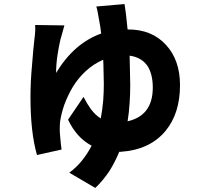

<svg xmlns="http://www.w3.org/2000/svg" viewBox="-20 -841 1009 945"><path d="M567 -94Q545 -41 519 0Q488 47 449 84L321 9Q387 -39 431 -124Q357 -163 315 -252L391 -364Q411 -326 428 -303Q450 -274 476 -258Q484 -301 488 -347Q491 -388 491 -428L489 -522Q489 -539 488 -547Q441 -527 401 -490Q365 -457 337 -411Q313 -370 296 -324Q282 -283 276 -244Q274 -225 274 -202Q274 -190 277 -159Q280 -125 283 -105L162 -78Q130 -190 130 -362Q130 -399 132 -444Q134 -481 138 -525Q140 -556 144 -597L150 -654Q155 -690 153 -718L297 -716L282 -662Q280 -654 278 -649Q269 -611 263 -570Q256 -522 256 -482Q344 -628 478 -676Q477 -687 474 -707L462 -775Q458 -798 454 -809L593 -821Q600 -780 608 -696Q727 -697 797 -620Q866 -545 866 -422Q866 -283 795 -197Q718 -104 576 -94ZM621 -423Q621 -377 618 -335Q615 -286 608 -244Q732 -272 732 -410Q732 -474 707 -515Q677 -559 618 -567Z"/></svg>

Font: Xiangcui Wave Sans Xiangcui Wave Sans
Style: Regular
Weight: 800
Width: 3
Version: Version 0.920;March 28, 2024;FontCreator 14.0.0.2814 64-bit